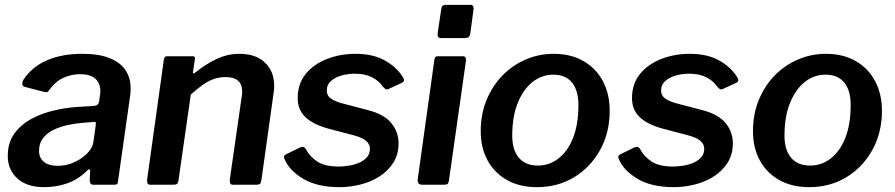

<svg xmlns="http://www.w3.org/2000/svg" viewBox="-20 -762 3692 792"><path d="M334 -53Q299 -20 255 -5Q211 10 162 10Q91 10 51.5 -26Q12 -62 12 -119Q12 -174 40 -212Q68 -250 113 -273.5Q158 -297 212 -308.5Q266 -320 317 -322L367 -325Q386 -326 389 -344L392 -367Q393 -372 393.5 -376.5Q394 -381 394 -385Q394 -420 372.5 -438Q351 -456 311 -456Q275 -456 241.5 -441Q208 -426 181 -388Q178 -383 174 -382Q170 -381 162 -383L81 -404Q75 -406 72.5 -412Q70 -418 76 -432Q111 -486 173 -513Q235 -540 319 -540Q389 -540 433 -522Q477 -504 498 -472Q519 -440 519 -397Q519 -390 518.5 -383Q518 -376 517 -368L467 -16Q466 -5 463 -2.5Q460 0 450 0H365Q356 0 353 -6Q350 -12 350 -22L352 -56Q351 -73 334 -53ZM375 -246Q376 -255 374.5 -257.5Q373 -260 365 -259L318 -255Q294 -253 263.5 -247Q233 -241 205 -228.5Q177 -216 159 -194Q141 -172 141 -139Q141 -111 161 -94.5Q181 -78 218 -78Q247 -78 273 -87.5Q299 -97 318 -111Q338 -125 350.5 -142Q363 -159 365 -175Z M600 0Q591 0 588.5 -6.5Q586 -13 587 -22L656 -517Q658 -525 660.5 -527.5Q663 -530 669 -530H775Q780 -530 782.5 -527.5Q785 -525 784 -518L776 -465Q775 -454 786 -463Q829 -498 874 -519Q919 -540 967 -540Q1036 -540 1073.5 -503.5Q1111 -467 1111 -408Q1111 -402 1110.5 -395Q1110 -388 1109 -381L1058 -17Q1056 -7 1052 -3.5Q1048 0 1037 0H941Q932 0 929.5 -6Q927 -12 928 -22L977 -363Q978 -369 978.5 -374.5Q979 -380 979 -384Q979 -414 962 -429Q945 -444 910 -444Q884 -444 861.5 -436Q839 -428 816.5 -412Q794 -396 767 -372L716 -16Q714 -6 709.5 -3Q705 0 693 0H600Z M1381 10Q1289 10 1231.5 -24Q1174 -58 1154 -105Q1147 -119 1159 -125L1216 -153Q1224 -157 1230.5 -156Q1237 -155 1242 -146Q1258 -116 1289 -95.5Q1320 -75 1378 -75Q1393 -75 1415 -78Q1437 -81 1457.5 -89Q1478 -97 1492 -111.5Q1506 -126 1506 -149Q1506 -167 1490 -181Q1474 -195 1435 -205L1336 -231Q1270 -249 1239 -279.5Q1208 -310 1208 -357Q1208 -417 1241.5 -457.5Q1275 -498 1329.5 -519Q1384 -540 1446 -540Q1521 -540 1570.5 -511Q1620 -482 1644 -440Q1647 -435 1646.5 -430Q1646 -425 1639 -421L1583 -395Q1576 -392 1571.5 -394Q1567 -396 1559 -405Q1544 -428 1515 -443Q1486 -458 1443 -458Q1417 -458 1390.5 -451Q1364 -444 1346 -428.5Q1328 -413 1328 -388Q1328 -372 1339 -360.5Q1350 -349 1383 -338L1497 -308Q1564 -291 1594 -254.5Q1624 -218 1624 -171Q1624 -125 1602.5 -91Q1581 -57 1546 -34.5Q1511 -12 1467.5 -1Q1424 10 1381 10Z M1832 -18Q1830 -6 1826 -3Q1822 0 1809 0H1722Q1711 0 1706.5 -6Q1702 -12 1703 -22L1772 -517Q1774 -525 1776.5 -527.5Q1779 -530 1786 -530H1891Q1898 -530 1900.5 -524Q1903 -518 1902 -511ZM1920 -624Q1918 -613 1913 -609Q1908 -605 1895 -605H1799Q1789 -605 1786.5 -612Q1784 -619 1786 -629L1800 -724Q1802 -742 1817 -742H1923Q1929 -742 1932 -735.5Q1935 -729 1933 -721Z M2195 10Q2124 10 2072 -19Q2020 -48 1991.5 -100Q1963 -152 1963 -221Q1963 -291 1987 -349.5Q2011 -408 2052.5 -450.5Q2094 -493 2148.5 -516.5Q2203 -540 2264 -540Q2335 -540 2387 -510Q2439 -480 2467 -427Q2495 -374 2495 -305Q2495 -214 2455 -142.5Q2415 -71 2347.5 -30.5Q2280 10 2195 10ZM2199 -79Q2246 -79 2284 -108.5Q2322 -138 2344 -193.5Q2366 -249 2366 -329Q2366 -389 2339.5 -421.5Q2313 -454 2262 -454Q2215 -454 2177 -424Q2139 -394 2116 -338Q2093 -282 2093 -202Q2093 -143 2120.5 -111Q2148 -79 2199 -79Z M2760 10Q2668 10 2610.5 -24Q2553 -58 2533 -105Q2526 -119 2538 -125L2595 -153Q2603 -157 2609.5 -156Q2616 -155 2621 -146Q2637 -116 2668 -95.5Q2699 -75 2757 -75Q2772 -75 2794 -78Q2816 -81 2836.5 -89Q2857 -97 2871 -111.5Q2885 -126 2885 -149Q2885 -167 2869 -181Q2853 -195 2814 -205L2715 -231Q2649 -249 2618 -279.5Q2587 -310 2587 -357Q2587 -417 2620.5 -457.5Q2654 -498 2708.5 -519Q2763 -540 2825 -540Q2900 -540 2949.5 -511Q2999 -482 3023 -440Q3026 -435 3025.5 -430Q3025 -425 3018 -421L2962 -395Q2955 -392 2950.5 -394Q2946 -396 2938 -405Q2923 -428 2894 -443Q2865 -458 2822 -458Q2796 -458 2769.5 -451Q2743 -444 2725 -428.5Q2707 -413 2707 -388Q2707 -372 2718 -360.5Q2729 -349 2762 -338L2876 -308Q2943 -291 2973 -254.5Q3003 -218 3003 -171Q3003 -125 2981.5 -91Q2960 -57 2925 -34.5Q2890 -12 2846.5 -1Q2803 10 2760 10Z M3318 10Q3247 10 3195 -19Q3143 -48 3114.5 -100Q3086 -152 3086 -221Q3086 -291 3110 -349.5Q3134 -408 3175.5 -450.5Q3217 -493 3271.5 -516.5Q3326 -540 3387 -540Q3458 -540 3510 -510Q3562 -480 3590 -427Q3618 -374 3618 -305Q3618 -214 3578 -142.5Q3538 -71 3470.5 -30.5Q3403 10 3318 10ZM3322 -79Q3369 -79 3407 -108.5Q3445 -138 3467 -193.5Q3489 -249 3489 -329Q3489 -389 3462.5 -421.5Q3436 -454 3385 -454Q3338 -454 3300 -424Q3262 -394 3239 -338Q3216 -282 3216 -202Q3216 -143 3243.5 -111Q3271 -79 3322 -79Z"/></svg>

Font: Libre Franklin SemiBold
Style: Italic
Weight: 600
Italic angle: -8°
Designer: Pablo Impallari, Rodrigo Fuenzalida, Nhung Nguyen
Foundry: Impallari Type
Version: Version 3.000